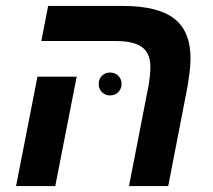

<svg xmlns="http://www.w3.org/2000/svg" viewBox="-20 -626 716 646"><path d="M166 0H34L106 -368H238ZM486 -401Q486 -446 458.5 -467Q431 -488 368 -488H119L142 -606H393Q511 -606 566 -563.5Q621 -521 621 -430Q621 -409 618 -384Q615 -359 610 -330L546 0H414L479 -334Q486 -372 486 -401ZM312 -344Q312 -360 323 -371Q334 -382 350 -382Q367 -382 378 -371Q389 -360 389 -344Q389 -327 378 -316Q367 -305 350 -305Q334 -305 323 -316Q312 -327 312 -344Z"/></svg>

Font: Libra Sans Modern
Style: Bold Italic
Weight: 700
Italic angle: -12°
Foundry: Stefan Peev, Context Ltd
Version: Version 1.000